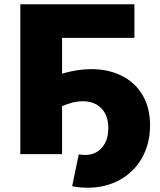

<svg xmlns="http://www.w3.org/2000/svg" viewBox="-20 -720 748 897"><path d="M406 -397Q487 -397 549.5 -365.5Q612 -334 646.5 -275Q681 -216 681 -135Q681 -49 643.5 17.5Q606 84 539.5 120.5Q473 157 390 157Q352 157 317 150L348 1Q363 4 378 4Q426 4 456 -30Q486 -64 486 -121Q486 -181 453.5 -214Q421 -247 366 -247Q322 -247 270 -224V0H75V-700H608V-543H270V-376Q342 -397 406 -397Z"/></svg>

Font: CMG Sans ExtraBold
Style: Regular
Weight: 800
Designer: Julieta Ulanovsky
Foundry: Julieta Ulanovsky
Version: Version 7.200